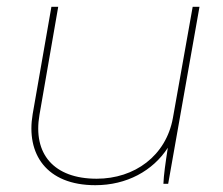

<svg xmlns="http://www.w3.org/2000/svg" viewBox="-20 -540 655 564"><path d="M260 4C352 4 429 -38 473 -106C466 -61 461 -26 460 0H474L566 -520H546L488 -194C468 -82 375 -15 264 -15C138 -15 76 -88 96 -203L151 -520H131L76 -205C56 -88 116 4 260 4Z"/></svg>

Font: Fixel Display 20240404 Thin
Style: Italic
Weight: 100
Italic angle: -10°
Designer: AlfaBravo + MacPaw
Foundry: Kyrylo Tkachov, Marchela Mozhyna, Serhii Makarenko, Maria Weinstein, Zakhar Kryvoshyya
Version: Version 1.211;Glyphs 3.2 (3225)